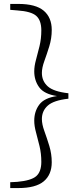

<svg xmlns="http://www.w3.org/2000/svg" viewBox="-20 -789 412 980"><path d="M329.1 -313V-285.2Q253.9 -276.9 223.9 -250Q193.8 -223.1 193.8 -181.2Q193.8 -154.8 206.5 -119.9Q219.2 -85 231.7 -44.2Q244.1 -3.4 244.1 39.1Q244.1 102.5 203.1 136.7Q162.1 170.9 73.2 170.9H32.2V141.1L67.9 139.2Q139.2 132.8 165 110.1Q190.9 87.4 190.9 37.1Q190.9 -4.9 181.9 -42.7Q172.9 -80.6 163.8 -113.3Q154.8 -146 154.8 -172.9Q154.8 -220.2 180.2 -254.6Q205.6 -289.1 271 -298.8Q205.6 -308.6 180.2 -343.3Q154.8 -377.9 154.8 -424.8Q154.8 -451.7 163.8 -484.1Q172.9 -516.6 181.9 -554.2Q190.9 -591.8 190.9 -633.8Q190.9 -685.1 165 -708Q139.2 -731 67.9 -735.8L32.2 -738.8V-769H73.2Q162.1 -769 203.1 -734.4Q244.1 -699.7 244.1 -636.2Q244.1 -593.3 231.7 -553Q219.2 -512.7 206.5 -477.8Q193.8 -442.9 193.8 -417Q193.8 -375 223.9 -348.1Q253.9 -321.3 329.1 -313Z"/></svg>

Font: Source Han Serif TW ExtraLight
Style: Regular
Weight: 250
Designer: Ryoko NISHIZUKA Ë•øÂ°öÊ∂ºÂ≠ê (kana & ideographs); Frank Grie√ühammer (Latin, Greek & Cyrillic); Wenlong ZHANG Âº†ÊñáÈæô 
Foundry: Adobe
Version: Version 2.003;hotconv 1.1.1;makeotfexe 2.6.0